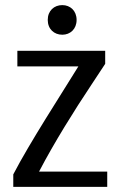

<svg xmlns="http://www.w3.org/2000/svg" viewBox="-20 -730 501 752"><path d="M224 -594C255 -594 280 -616 280 -652C280 -688 255 -710 224 -710C192 -710 167 -688 167 -652C167 -616 192 -594 224 -594ZM400 2V-58H133C193 -173 272 -299 336 -395L392 -480V-531H48V-470H287C220 -361 98 -174 32 -47V2Z"/></svg>

Font: Repo
Style: Regular
Weight: 400
Designer: Stefan Peev
Foundry: Context Ltd
Version: Version 0.000